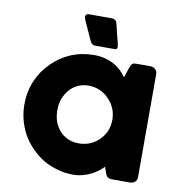

<svg xmlns="http://www.w3.org/2000/svg" viewBox="-93 -941 969 1037"><g transform="rotate(10 392.0 -422.0)"><path d="M724.6 -37.1Q724.6 -28.3 721.7 -20.5Q718.8 -12.7 711.9 -8.8Q706.1 -2.9 698.2 -2Q691.4 0 685.5 0Q652.3 0 586.9 0Q576.2 0 570.3 -2.9Q563.5 -5.9 559.6 -10.7Q555.7 -15.6 552.7 -22.5Q549.8 -30.3 546.9 -38.1Q544.9 -45.9 540 -60.5Q527.3 -47.9 509.8 -34.2Q492.2 -21.5 471.7 -10.7Q451.2 -1 427.7 4.9Q403.3 11.7 377.9 11.7Q332 11.7 291 0Q249 -11.7 212.9 -32.2Q176.8 -53.7 147.5 -84Q117.2 -113.3 95.7 -150.4Q75.2 -186.5 63.5 -228.5Q51.8 -271.5 51.8 -317.4Q51.8 -386.7 77.1 -446.3Q102.5 -505.9 147.5 -549.8Q191.4 -594.7 251 -620.1Q309.6 -644.5 377.9 -644.5Q409.2 -644.5 435.5 -637.7Q462.9 -630.9 484.4 -619.1Q506.8 -607.4 525.4 -589.8Q543 -573.2 556.6 -553.7Q561.5 -569.3 571.3 -599.6Q576.2 -612.3 579.1 -620.1Q582 -627.9 585.9 -630.9Q589.8 -634.8 595.7 -636.7Q600.6 -637.7 611.3 -637.7Q635.7 -637.7 685.5 -637.7Q691.4 -637.7 698.2 -635.7Q706.1 -634.8 711.9 -628.9Q718.8 -623 721.7 -616.2Q724.6 -609.4 724.6 -600.6Q724.6 -413.1 724.6 -37.1ZM232.4 -317.4Q232.4 -284.2 242.2 -254.9Q252.9 -226.6 271.5 -205.1Q290 -184.6 317.4 -171.9Q343.8 -160.2 377 -160.2Q410.2 -160.2 438.5 -171.9Q467.8 -184.6 488.3 -205.1Q509.8 -226.6 522.5 -254.9Q534.2 -284.2 534.2 -317.4Q534.2 -348.6 522.5 -377.9Q509.8 -407.2 488.3 -428.7Q467.8 -451.2 438.5 -463.9Q410.2 -476.6 377 -476.6Q343.8 -476.6 317.4 -463.9Q290 -451.2 271.5 -428.7Q252.9 -407.2 242.2 -377.9Q232.4 -348.6 232.4 -317.4ZM490.2 -732.4Q491.2 -727.5 493.2 -720.7Q494.1 -714.8 494.1 -709Q494.1 -703.1 492.2 -699.2Q489.3 -695.3 481.4 -695.3Q445.3 -695.3 372.1 -695.3Q362.3 -695.3 356.4 -700.2Q350.6 -705.1 344.7 -716.8Q329.1 -752 295.9 -824.2Q293.9 -829.1 293 -835Q291 -840.8 293 -845.7Q293.9 -849.6 297.9 -852.5Q301.8 -856.4 308.6 -856.4Q351.6 -856.4 438.5 -856.4Q446.3 -856.4 454.1 -851.6Q461.9 -846.7 464.8 -835Q473.6 -800.8 490.2 -732.4Z"/></g></svg>

Font: Cocogoose
Style: Regular
Weight: 400
Designer: Cosimo Lorenzo Pancini
Version: Version 1.000